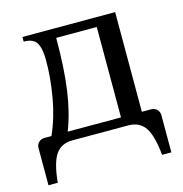

<svg xmlns="http://www.w3.org/2000/svg" viewBox="-96 -558 761 800"><g transform="rotate(-15 285.0 -157.5)"><path d="M16 -5Q16 -20 26 -30Q36 -40 51 -40H81Q112 -109 126.5 -191.5Q141 -274 141 -350Q141 -401 127 -425.5Q113 -450 71 -450V-470H471V-40H511Q526 -40 536 -30Q546 -20 546 -5V155H506Q498 71 474 35.5Q450 0 401 0H161Q112 0 88 35.5Q64 71 56 155H16ZM381 -40V-430H206Q206 -299 193 -206.5Q180 -114 151 -40Z"/></g></svg>

Font: El Messiri
Style: Regular
Weight: 400
Designer: Mohamed Gaber
Foundry: Kief Type Foundry
Version: Version 2.006